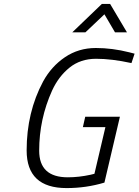

<svg xmlns="http://www.w3.org/2000/svg" viewBox="-20 -950 707 980"><path d="M349 -785H416L513 -877L567 -785H628L542 -930H500ZM320 10C386.7 10 451 0.7 513 -18L592 -354H415L403 -301H518L462 -63L442 -58C402 -49.3 363.3 -45 326 -45C228.7 -45 180 -90.3 180 -181C180 -288.3 202 -390.7 246 -488C268 -536 297.7 -575 335 -605C372.3 -635 417.5 -650 470.5 -650C523.5 -650 583.7 -642.7 651 -628L667 -676L640 -683C582 -697.7 525 -705 469 -705C410.3 -705 357.8 -689.3 311.5 -658C265.2 -626.7 228 -585.3 200 -534C144 -429.3 116 -312 116 -182C116 -54 184 10 320 10Z"/></svg>

Font: Titillium Web
Style: Light Italic
Weight: 300
Italic angle: -13°
Version: Version 1.001;PS 57.000;hotconv 1.0.70;makeotf.lib2.5.55311